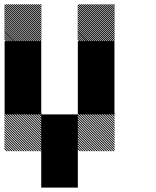

<svg xmlns="http://www.w3.org/2000/svg" viewBox="-21 -854 708 874"><path d="M500.8 -332.5 499.2 -334.2H500.8ZM500.8 -321.7 488.3 -334.2H494.2L500.8 -327.5ZM500.8 -310.8 477.5 -334.2H483.3L500.8 -316.7ZM500.8 -300 466.7 -334.2H472.5L500.8 -305.8ZM500.8 -289.2 455.8 -334.2H461.7L500.8 -295ZM500.8 -278.3 445 -334.2H450.8L500.8 -284.2ZM500.8 -267.5 434.2 -334.2H440L500.8 -273.3ZM500.8 -256.7 423.3 -334.2H429.2L500.8 -262.5ZM500.8 -245.8 412.5 -334.2H418.3L500.8 -251.7ZM500.8 -235 401.7 -334.2H407.5L500.8 -240.8ZM500.8 -224.2 390.8 -334.2H396.7L500.8 -230ZM500.8 -213.3 380 -334.2H385.8L500.8 -219.2ZM500.8 -202.5 369.2 -334.2H375L500.8 -208.3ZM500.8 -191.7 358.3 -334.2H364.2L500.8 -197.5ZM500.8 -180.8 347.5 -334.2H353.3L500.8 -186.7ZM500.8 -170 336.7 -334.2H342.5L500.8 -175.8ZM494.2 -165.8 332.5 -327.5V-333.3L500 -165.8ZM483.3 -165.8 332.5 -316.7V-322.5L489.2 -165.8ZM472.5 -165.8 332.5 -305.8V-311.7L478.3 -165.8ZM461.7 -165.8 332.5 -295V-300.8L467.5 -165.8ZM450.8 -165.8 332.5 -284.2V-290L456.7 -165.8ZM440 -165.8 332.5 -273.3V-279.2L445.8 -165.8ZM429.2 -165.8 332.5 -262.5V-268.3L435 -165.8ZM418.3 -165.8 332.5 -251.7V-257.5L424.2 -165.8ZM407.5 -165.8 332.5 -240.8V-246.7L413.3 -165.8ZM396.7 -165.8 332.5 -230V-235.8L402.5 -165.8ZM385.8 -165.8 332.5 -219.2V-225L391.7 -165.8ZM375 -165.8 332.5 -208.3V-214.2L380.8 -165.8ZM364.2 -165.8 332.5 -197.5V-203.3L370 -165.8ZM353.3 -165.8 332.5 -186.7V-192.5L359.2 -165.8ZM342.5 -165.8 332.5 -175.8V-181.7L348.3 -165.8ZM500.8 -334.2H505L500.8 -338.3ZM167.5 -332.5 165.8 -334.2H167.5ZM167.5 -321.7 155 -334.2H160.8L167.5 -327.5ZM167.5 -310.8 144.2 -334.2H150L167.5 -316.7ZM167.5 -300 133.3 -334.2H139.2L167.5 -305.8ZM167.5 -289.2 122.5 -334.2H128.3L167.5 -295ZM167.5 -278.3 111.7 -334.2H117.5L167.5 -284.2ZM167.5 -267.5 100.8 -334.2H106.7L167.5 -273.3ZM167.5 -256.7 90 -334.2H95.8L167.5 -262.5ZM167.5 -245.8 79.2 -334.2H85L167.5 -251.7ZM167.5 -235 68.3 -334.2H74.2L167.5 -240.8ZM167.5 -224.2 57.5 -334.2H63.3L167.5 -230ZM167.5 -213.3 46.7 -334.2H52.5L167.5 -219.2ZM167.5 -202.5 35.8 -334.2H41.7L167.5 -208.3ZM167.5 -191.7 25 -334.2H30.8L167.5 -197.5ZM167.5 -180.8 14.2 -334.2H20L167.5 -186.7ZM167.5 -170 3.3 -334.2H9.2L167.5 -175.8ZM160.8 -165.8 -0.8 -327.5V-333.3L166.7 -165.8ZM150 -165.8 -0.8 -316.7V-322.5L155.8 -165.8ZM139.2 -165.8 -0.8 -305.8V-311.7L145 -165.8ZM128.3 -165.8 -0.8 -295V-300.8L134.2 -165.8ZM117.5 -165.8 -0.8 -284.2V-290L123.3 -165.8ZM106.7 -165.8 -0.8 -273.3V-279.2L112.5 -165.8ZM95.8 -165.8 -0.8 -262.5V-268.3L101.7 -165.8ZM85 -165.8 -0.8 -251.7V-257.5L90.8 -165.8ZM74.2 -165.8 -0.8 -240.8V-246.7L80 -165.8ZM63.3 -165.8 -0.8 -230V-235.8L69.2 -165.8ZM52.5 -165.8 -0.8 -219.2V-225L58.3 -165.8ZM41.7 -165.8 -0.8 -208.3V-214.2L47.5 -165.8ZM30.8 -165.8 -0.8 -197.5V-203.3L36.7 -165.8ZM20 -165.8 -0.8 -186.7V-192.5L25.8 -165.8ZM9.2 -165.8 -0.8 -175.8V-181.7L15 -165.8ZM167.5 -334.2H171.7L167.5 -338.3ZM500.8 -826.7 493.3 -834.2H499.2L500.8 -832.5ZM500.8 -817.5 484.2 -834.2H490L500.8 -823.3ZM500.8 -808.3 475 -834.2H480.8L500.8 -814.2ZM500.8 -799.2 465.8 -834.2H471.7L500.8 -805ZM500.8 -790 456.7 -834.2H462.5L500.8 -795.8ZM500.8 -780.8 447.5 -834.2H453.3L500.8 -786.7ZM500.8 -771.7 438.3 -834.2H444.2L500.8 -777.5ZM500.8 -762.5 429.2 -834.2H435L500.8 -768.3ZM500.8 -753.3 420 -834.2H425.8L500.8 -759.2ZM500.8 -744.2 410.8 -834.2H416.7L500.8 -750ZM500.8 -735 401.7 -834.2H407.5L500.8 -740.8ZM500.8 -725.8 392.5 -834.2H398.3L500.8 -731.7ZM500.8 -716.7 383.3 -834.2H389.2L500.8 -722.5ZM500.8 -707.5 374.2 -834.2H380L500.8 -713.3ZM500.8 -698.3 365 -834.2H370.8L500.8 -704.2ZM500.8 -689.2 355.8 -834.2H361.7L500.8 -695ZM500.8 -680 346.7 -834.2H352.5L500.8 -685.8ZM500.8 -670.8 337.5 -834.2H343.3L500.8 -676.7ZM496.7 -665.8 332.5 -830 334.2 -834.2 500.8 -667.5ZM487.5 -665.8 332.5 -820.8V-826.7L493.3 -665.8ZM478.3 -665.8 332.5 -811.7V-817.5L484.2 -665.8ZM469.2 -665.8 332.5 -802.5V-808.3L475 -665.8ZM460 -665.8 332.5 -793.3V-799.2L465.8 -665.8ZM450.8 -665.8 332.5 -784.2V-790L456.7 -665.8ZM441.7 -665.8 332.5 -775V-780.8L447.5 -665.8ZM432.5 -665.8 332.5 -765.8V-771.7L438.3 -665.8ZM423.3 -665.8 332.5 -756.7V-762.5L429.2 -665.8ZM414.2 -665.8 332.5 -747.5V-753.3L420 -665.8ZM405 -665.8 332.5 -738.3V-744.2L410.8 -665.8ZM395.8 -665.8 332.5 -729.2V-735L401.7 -665.8ZM386.7 -665.8 332.5 -720V-725.8L392.5 -665.8ZM376.7 -665.8 332.5 -710V-716.7L383.3 -665.8ZM368.3 -665.8 332.5 -701.7V-707.5L374.2 -665.8ZM359.2 -665.8 332.5 -692.5V-698.3L365 -665.8ZM350 -665.8 332.5 -683.3V-689.2L355.8 -665.8ZM340.8 -665.8 332.5 -674.2V-680L346.7 -665.8ZM167.5 -826.7 160 -834.2H165.8L167.5 -832.5ZM167.5 -817.5 150.8 -834.2H156.7L167.5 -823.3ZM167.5 -808.3 141.7 -834.2H147.5L167.5 -814.2ZM167.5 -799.2 132.5 -834.2H138.3L167.5 -805ZM167.5 -790 123.3 -834.2H129.2L167.5 -795.8ZM167.5 -780.8 114.2 -834.2H120L167.5 -786.7ZM167.5 -771.7 105 -834.2H110.8L167.5 -777.5ZM167.5 -762.5 95.8 -834.2H101.7L167.5 -768.3ZM167.5 -753.3 86.7 -834.2H92.5L167.5 -759.2ZM167.5 -744.2 77.5 -834.2H83.3L167.5 -750ZM167.5 -735 68.3 -834.2H74.2L167.5 -740.8ZM167.5 -725.8 59.2 -834.2H65L167.5 -731.7ZM167.5 -716.7 50 -834.2H55.8L167.5 -722.5ZM167.5 -707.5 40.8 -834.2H46.7L167.5 -713.3ZM167.5 -698.3 31.7 -834.2H37.5L167.5 -704.2ZM167.5 -689.2 22.5 -834.2H28.3L167.5 -695ZM167.5 -680 13.3 -834.2H19.2L167.5 -685.8ZM167.5 -670.8 4.2 -834.2H10L167.5 -676.7ZM163.3 -665.8 -0.8 -830 0.8 -834.2 167.5 -667.5ZM154.2 -665.8 -0.8 -820.8V-826.7L160 -665.8ZM145 -665.8 -0.8 -811.7V-817.5L150.8 -665.8ZM135.8 -665.8 -0.8 -802.5V-808.3L141.7 -665.8ZM126.7 -665.8 -0.8 -793.3V-799.2L132.5 -665.8ZM117.5 -665.8 -0.8 -784.2V-790L123.3 -665.8ZM108.3 -665.8 -0.8 -775V-780.8L114.2 -665.8ZM99.2 -665.8 -0.8 -765.8V-771.7L105 -665.8ZM90 -665.8 -0.8 -756.7V-762.5L95.8 -665.8ZM80.8 -665.8 -0.8 -747.5V-753.3L86.7 -665.8ZM71.7 -665.8 -0.8 -738.3V-744.2L77.5 -665.8ZM62.5 -665.8 -0.8 -729.2V-735L68.3 -665.8ZM53.3 -665.8 -0.8 -720V-725.8L59.2 -665.8ZM43.3 -665.8 -0.8 -710V-716.7L50 -665.8ZM35 -665.8 -0.8 -701.7V-707.5L40.8 -665.8ZM25.8 -665.8 -0.8 -692.5V-698.3L31.7 -665.8ZM16.7 -665.8 -0.8 -683.3V-689.2L22.5 -665.8ZM7.5 -665.8 -0.8 -674.2V-680L13.3 -665.8ZM166.7 -166.7H333.3V0H166.7ZM166.7 -333.3H333.3V0H166.7ZM333.3 -500H500V-333.3H333.3ZM0 -500H166.7V-333.3H0ZM333.3 -666.7H500V-333.3H333.3ZM0 -666.7H166.7V-333.3H0Z"/></svg>

Font: 0xA000-Pixelated
Style: Pixelated
Weight: 400
Version: Version 0.1